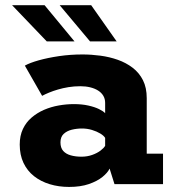

<svg xmlns="http://www.w3.org/2000/svg" viewBox="-20 -727 690 758"><path d="M252.7 11Q211.7 11 176.4 0.2Q141 -10.5 114.2 -31.6Q87.5 -52.8 72.7 -84Q57.9 -115.3 57.9 -156.3Q57.9 -191.2 70.4 -217.7Q82.9 -244.2 104.8 -262.9Q126.7 -281.6 154.1 -293.5Q181.6 -305.3 211.8 -310.6Q242.1 -316 271.6 -316Q303.1 -316 328.3 -310.4Q353.6 -304.8 370.8 -296.4Q388 -288 395.1 -280.1V-320.6Q395.1 -336.9 387.7 -349.1Q380.3 -361.4 367 -369.7Q353.8 -378 335.9 -382.3Q318.1 -386.6 297.1 -386.6Q272.4 -386.6 250 -382.9Q227.6 -379.2 208.5 -373.5Q189.3 -367.9 173.4 -361.3Q157.6 -354.8 146.3 -348.6L78.1 -467.9Q97.2 -478.8 132.6 -488.8Q167.9 -498.7 212.8 -505.4Q257.6 -512 305.6 -512Q340.6 -512 376.5 -507.2Q412.3 -502.4 445 -490.9Q477.6 -479.4 503.6 -459.6Q529.5 -439.8 544.4 -410.4Q559.3 -380.9 559.3 -339.5V-120.3H623.6V0H432L412.7 -61.4Q405.2 -45.3 384.7 -28.6Q364.2 -11.9 331.1 -0.4Q297.9 11 252.7 11ZM301.3 -108.4Q324.5 -108.4 344 -115.4Q363.6 -122.4 376.9 -132.5Q390.2 -142.6 395.1 -151.4V-182.6Q389.9 -191.4 376 -199.8Q362.1 -208.2 343.1 -214Q324.1 -219.7 303.9 -219.7Q282.9 -219.7 263.3 -214.9Q243.7 -210 231.2 -198.2Q218.7 -186.4 218.7 -164.9Q218.7 -143.4 229.6 -131.1Q240.6 -118.9 259.4 -113.7Q278.3 -108.4 301.3 -108.4ZM335.4 -563.6 215.5 -706.6H339.9L440.5 -563.6ZM164.6 -563.6 27.6 -706.6H155.9L274.1 -563.6Z"/></svg>

Font: Trispace Thin
Style: Regular
Weight: 100
Designer: Tyler Finck
Foundry: Etcetera Type Company
Version: Version 1.210